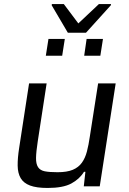

<svg xmlns="http://www.w3.org/2000/svg" viewBox="-20 -923 638 951"><path d="M67 0ZM395 0 403 -72H396Q374 -36 333 -14Q292 8 216 8Q161 8 129 -4Q97 -16 82.5 -40.5Q68 -65 67.5 -102.5Q67 -140 75 -191L124 -510H211L167 -223Q159 -171 158.5 -141Q158 -111 168.5 -95Q179 -79 202 -74.5Q225 -70 265 -70Q312 -70 340.5 -82Q369 -94 385.5 -117Q402 -140 410.5 -172.5Q419 -205 425 -247L466 -510H553L474 0ZM207 -647ZM207 -647 220 -730H301L288 -647ZM397 -647 409 -730H490L477 -647ZM236 -761ZM316 -761 236 -897 237 -903H296L368 -807L470 -903H530L529 -897L406 -761Z"/></svg>

Font: Azeri Sans
Style: Italic
Weight: 400
Designer: Hector Gatti & Omnibus-Type (original fonts) / Cristiano Sobral (main changes and remastering)
Foundry: Omnibus-Type
Version: Version 0.07;August 21, 2020;FontCreator 13.0.0.2681 64-bit;